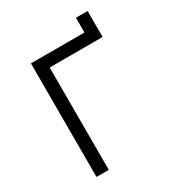

<svg xmlns="http://www.w3.org/2000/svg" viewBox="-193 -947 987 1069"><g transform="rotate(-30 300.0 -412.5)"><path d="M192 0H113V-730H457V-825H532V-658H192Z"/></g></svg>

Font: JetBrains Mono Semi Light
Style: Regular
Weight: 350
Monospace: yes
Designer: Philipp Nurullin, Konstantin Bulenkov
Foundry: JetBrains
Version: 2.002